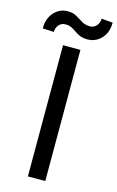

<svg xmlns="http://www.w3.org/2000/svg" viewBox="-171 -951 615 1005"><g transform="rotate(15 137.0 -448.5)"><path d="M183.6 -710.9V0H89.4V-710.9ZM248.5 -897.5 309.6 -892.1Q309.6 -838.4 279.1 -805.9Q248.5 -773.4 204.1 -773.4Q179.2 -773.4 163.1 -780.5Q147 -787.6 134.3 -796.6Q121.6 -805.7 107.7 -812.7Q93.8 -819.8 73.2 -819.8Q52.7 -819.8 38.8 -804.2Q24.9 -788.6 24.9 -765.6L-36.1 -768.6Q-36.1 -822.3 -5.9 -855.7Q24.4 -889.2 68.8 -889.2Q96.7 -889.2 116.2 -877.7Q135.7 -866.2 154.8 -854.5Q173.8 -842.8 199.7 -842.8Q220.2 -842.8 234.4 -858.6Q248.5 -874.5 248.5 -897.5Z"/></g></svg>

Font: Vazirmatn RD
Style: Regular
Weight: 400
Designer: Saber Rastikerdar
Foundry: Saber Rastikerdar
Version: Version 32.102